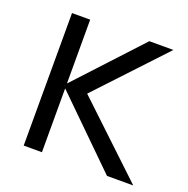

<svg xmlns="http://www.w3.org/2000/svg" viewBox="-102 -638 721 735"><g transform="rotate(20 258.0 -270.0)"><path d="M69.7 0 70 -540H144V-280L385 -540H483L230 -270L516 0H409L144 -260V0Z"/></g></svg>

Font: Manrope
Style: Regular
Weight: 400
Designer: Mikhail Sharanda
Foundry: Mikhail Sharanda
Version: Version 4.503